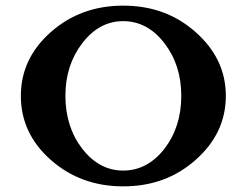

<svg xmlns="http://www.w3.org/2000/svg" viewBox="-20 -650 890 681"><path d="M781 -310C781 -398 745 -473 674 -536C603 -599 518 -630 417 -630C317 -630 231 -599 160 -536C89 -473 54 -398 54 -310C54 -221 89 -146 160 -83C231 -20 317 11 417 11C518 11 603 -20 674 -83C745 -146 781 -221 781 -310ZM623 -310C623 -237 603 -174 563 -122C523 -71 474 -45 417 -45C360 -45 312 -71 272 -122C232 -174 212 -237 212 -310C212 -383 232 -445 272 -497C312 -549 360 -575 417 -575C474 -575 523 -549 563 -497C603 -445 623 -383 623 -310Z"/></svg>

Font: GFS Jackson
Style: Regular
Weight: 400
Designer: George Matthiopoulos
Foundry: George Matthiopoulos
Version: Version 1.0